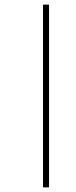

<svg xmlns="http://www.w3.org/2000/svg" viewBox="-20 -764 327 830"><path d="M166 46V-744H192V46Z"/></svg>

Font: Noto Sans Telugu UI Condensed Thin
Style: Regular
Weight: 100
Width: 3
Designer: Jelle Bosma - Monotype Design Team
Foundry: Monotype Imaging Inc.
Version: Version 2.005; ttfautohint (v1.8.4.7-5d5b)